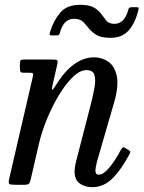

<svg xmlns="http://www.w3.org/2000/svg" viewBox="-20 -767 597 797"><path d="M80.5 -520H195.5Q214.5 -520 217.8 -516.5Q221 -513 217.5 -498.5L199.5 -419.5Q193.5 -395 197 -394.8Q200.5 -394.5 216 -419.5Q248.5 -472 288 -500.5Q327.5 -529 370.5 -529Q403.5 -529 429.8 -510.8Q456 -492.5 464.8 -451.2Q473.5 -410 453.5 -341L382.5 -96Q380.5 -89 378.2 -76.2Q376 -63.5 376 -60Q376 -52.5 378.8 -47.2Q381.5 -42 390.5 -42Q409.5 -42 434 -71.5Q458.5 -101 480 -142Q484.5 -150 488 -153.8Q491.5 -157.5 498.5 -153.5L511.5 -145.5Q517.5 -142 520 -139.2Q522.5 -136.5 518.5 -129Q485.5 -66 448.5 -28Q411.5 10 362.5 10Q333 10 311.2 -5.2Q289.5 -20.5 289.5 -56.5Q289.5 -62 291 -73Q292.5 -84 294.5 -92L356 -330Q367 -372.5 372.5 -405.5Q378 -438.5 371.5 -457.2Q365 -476 339 -476Q312 -476 282.2 -447.2Q252.5 -418.5 224.5 -372Q196.5 -325.5 174.5 -271.8Q152.5 -218 141 -167.5L108 -24.5Q105.5 -13 101.8 -6.5Q98 0 82.5 0H43.5Q22 0 18.2 -3.8Q14.5 -7.5 18 -24.5L116 -447.5Q119 -460.5 116 -462.8Q113 -465 102.5 -465H79.5Q67 -465 64.8 -469.5Q62.5 -474 62.5 -486.5V-500.5Q62.5 -513 65.5 -516.5Q68.5 -520 80.5 -520ZM439 -610Q400 -610 380.5 -622Q361 -634 348.5 -649.5Q339 -662 326 -675.5Q313 -689 286.5 -689Q243 -689 227.5 -627Q225 -620 216 -620H195Q186.5 -620 186.2 -623.8Q186 -627.5 188 -635Q202.5 -682.5 230.2 -714.8Q258 -747 312 -747Q351 -747 370.8 -735.2Q390.5 -723.5 401.5 -707.5Q410 -695.5 420.8 -681.8Q431.5 -668 455 -668Q496.5 -668 512.5 -726Q514 -732 516.5 -734.5Q519 -737 526 -737H547.5Q554.5 -737 555.2 -734.5Q556 -732 554.5 -726Q541 -670.5 513.8 -640.2Q486.5 -610 439 -610Z"/></svg>

Font: Besley* Narrow
Style: Italic
Weight: 400
Width: 4
Italic angle: -13°
Designer: Owen Earl
Foundry: indestructible type*
Version: Version 3.000; ttfautohint (v1.8.3)